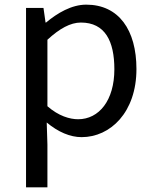

<svg xmlns="http://www.w3.org/2000/svg" viewBox="-20 -577 660 826"><path d="M92 229H184V45L181 -50C230 -9 282 13 331 13C455 13 567 -94 567 -280C567 -448 491 -557 351 -557C288 -557 227 -521 178 -480H176L167 -543H92ZM316 -64C280 -64 232 -78 184 -120V-406C236 -454 283 -480 328 -480C432 -480 472 -400 472 -279C472 -145 406 -64 316 -64Z"/></svg>

Font: Noto Sans KR
Style: Regular
Weight: 400
Designer: Ryoko NISHIZUKA 西塚涼子 (kana, bopomofo & ideographs); Paul D. Hunt (Latin, Greek & Cyrillic); Sandoll Communications 산돌커뮤니
Foundry: Adobe
Version: Version 2.004;hotconv 1.0.118;makeotfexe 2.5.65603